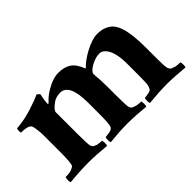

<svg xmlns="http://www.w3.org/2000/svg" viewBox="-55 -635 882 882"><g transform="rotate(-45 386.0 -194.0)"><path d="M145.3 -2.7Q90.7 -2.7 24 4Q21.3 0 21.3 -12Q21.3 -24 24 -29.3Q52 -29.3 65.3 -35.3Q78.7 -41.3 81.3 -45.3Q88 -61.3 88 -128V-242.7Q88 -253.3 85.3 -274.7Q82.7 -296 80 -301.3Q70.7 -318.7 24 -318.7Q21.3 -320 22 -332.7Q22.7 -345.3 25.3 -345.3Q76 -349.3 124 -364.7Q172 -380 197.3 -392Q201.3 -390.7 206.7 -385.3Q212 -380 210.7 -377.3Q205.3 -354.7 204 -338.7Q202.7 -322.7 204 -322.7Q205.3 -322.7 206.7 -324Q208 -325.3 210.7 -326.7Q229.3 -348 256 -364Q302.7 -392 339.3 -392Q376 -392 400.7 -376Q425.3 -360 441.3 -317.3Q444 -317.3 450.7 -324.7Q457.3 -332 474 -344Q490.7 -356 510.7 -366.7Q558.7 -392 591.3 -392Q624 -392 647.3 -379.3Q670.7 -366.7 682.7 -341.3Q705.3 -296 705.3 -185.3V-128Q705.3 -98.7 706 -78.7Q706.7 -58.7 710.7 -50Q714.7 -41.3 722 -38Q729.3 -34.7 738.7 -32Q752 -29.3 769.3 -29.3Q772 -24 772 -12Q772 0 769.3 4Q702.7 -2.7 654 -2.7Q605.3 -2.7 538.7 4Q536 0 536 -12Q536 -24 538.7 -29.3Q546.7 -29.3 564 -32.7Q581.3 -36 584 -45.3Q590.7 -58.7 591.3 -78.7Q592 -98.7 592 -128V-197.3Q592 -281.3 560 -310.7Q549.3 -321.3 534 -321.3Q518.7 -321.3 504 -316Q489.3 -310.7 477.3 -304Q449.3 -286.7 449.3 -273.3V-268Q453.3 -229.3 453.3 -185.3V-128Q453.3 -61.3 457.3 -51.3Q461.3 -41.3 468.7 -38Q476 -34.7 485.3 -32Q498.7 -29.3 514.7 -29.3Q517.3 -24 517.3 -12Q517.3 0 514.7 4Q448 -2.7 396 -2.7Q350.7 -2.7 284 4Q281.3 0 281.3 -12Q281.3 -24 284 -29.3Q293.3 -29.3 311.3 -32.7Q329.3 -36 333.3 -48Q338.7 -62.7 338.7 -128V-197.3Q338.7 -321.3 280 -321.3Q254.7 -321.3 236 -309.3Q202.7 -285.3 202.7 -272V-128Q202.7 -61.3 206.7 -51.3Q210.7 -41.3 217.3 -38Q224 -34.7 232 -32Q245.3 -29.3 260 -29.3Q262.7 -24 262.7 -12Q262.7 0 260 4Q193.3 -2.7 145.3 -2.7Z"/></g></svg>

Font: Ramaraja
Style: Regular
Weight: 400
Designer: Appaji Ambarisha Darbha
Foundry: Andhrapradesh Society for Knowledge Networks
Version: Version 1.0.4; ttfautohint (v1.2.25-373a) -l 7 -r 28 -G 50 -